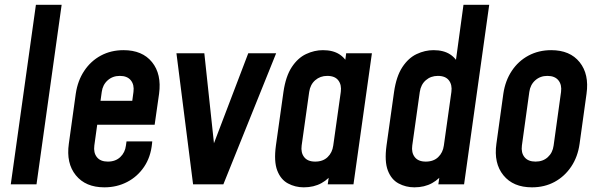

<svg xmlns="http://www.w3.org/2000/svg" viewBox="-20 -770 2503 802"><path d="M25 0 130 -750H237.5L132.5 0Z M416 12.5Q337.5 12.5 296.8 -37.8Q256 -88 267.5 -169.5L296.5 -378.5Q304.5 -433 331.8 -474Q359 -515 401.2 -537.8Q443.5 -560.5 496 -560.5Q574.5 -560.5 615 -510.5Q655.5 -460.5 644.5 -378.5L626 -249H370.5L384.5 -349H532.5L537.5 -386Q541.5 -416 526.5 -434.5Q511.5 -453 480.5 -453Q450.5 -453 429.8 -434.5Q409 -416 405 -386L374 -162Q370 -132 384.8 -113.5Q399.5 -95 430.5 -95Q462.5 -95 482.5 -114Q502.5 -133 506 -162L508.5 -179.5H616L615 -169.5Q609.5 -114 581.8 -73Q554 -32 511 -9.8Q468 12.5 416 12.5Z M786.5 0 717 -547.5H833.5L879 -122.5H855L1017 -547.5H1133.5L913 0Z M1249 12.5Q1213 12.5 1182.8 -3.8Q1152.5 -20 1138 -58Q1123.5 -96 1132.5 -162L1164 -386Q1173.5 -451.5 1198.8 -489.8Q1224 -528 1258.5 -544.2Q1293 -560.5 1329 -560.5Q1371 -560.5 1398.2 -542.8Q1425.5 -525 1437.5 -493L1415.5 -468L1426 -547.5H1533.5L1456.5 0H1349L1360.5 -79.5L1376 -55Q1355 -23 1323 -5.2Q1291 12.5 1249 12.5ZM1296.5 -95Q1329 -95 1348.5 -113.8Q1368 -132.5 1372 -162L1403.5 -386Q1407.5 -415.5 1393.2 -434.2Q1379 -453 1347 -453Q1317.5 -453 1296.8 -435Q1276 -417 1271.5 -386L1240 -162Q1236 -132.5 1250.5 -113.8Q1265 -95 1296.5 -95Z M1711 12.5Q1675 12.5 1644.8 -3.8Q1614.5 -20 1600 -58Q1585.5 -96 1594.5 -162L1626 -386Q1635.5 -451.5 1660.8 -489.8Q1686 -528 1720.5 -544.2Q1755 -560.5 1791 -560.5Q1833 -560.5 1860.2 -542.8Q1887.5 -525 1899.5 -493L1877.5 -468L1916 -750H2023.5L1918.5 0H1811L1822.5 -79.5L1838 -55Q1817 -23 1785 -5.2Q1753 12.5 1711 12.5ZM1758.5 -95Q1791 -95 1810.5 -113.8Q1830 -132.5 1834 -162L1865.5 -386Q1869.5 -415.5 1855.2 -434.2Q1841 -453 1809 -453Q1779.5 -453 1758.8 -435Q1738 -417 1733.5 -386L1702 -162Q1698 -132.5 1712.5 -113.8Q1727 -95 1758.5 -95Z M2202 12.5Q2123.5 12.5 2082.8 -37.8Q2042 -88 2053.5 -169.5L2082.5 -378.5Q2090.5 -433 2117.8 -474Q2145 -515 2187.5 -537.8Q2230 -560.5 2282.5 -560.5Q2361 -560.5 2401.2 -510.2Q2441.5 -460 2430 -378.5L2401 -169.5Q2393.5 -115 2366 -74Q2338.5 -33 2296.5 -10.2Q2254.5 12.5 2202 12.5ZM2217 -95Q2248 -95 2268.2 -113.5Q2288.5 -132 2292.5 -162L2323.5 -386Q2327.5 -416 2312.5 -434.5Q2297.5 -453 2266.5 -453Q2236.5 -453 2215.8 -434.5Q2195 -416 2191 -386L2160 -162Q2156 -132 2171 -113.5Q2186 -95 2217 -95Z"/></svg>

Font: Mohave SemiBold
Style: Italic
Weight: 600
Italic angle: -8°
Designer: Gumpita Rahayu
Foundry: Tokotype
Version: Version 2.003